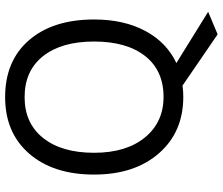

<svg xmlns="http://www.w3.org/2000/svg" viewBox="-80 -647 869 749"><g transform="rotate(-90 354.5 -272.5)"><path d="M653 -340Q653 -224 608.5 -140.5Q564 -57 483 -19L683 105L595 142L395 5Q374 8 351 8Q214 8 131 -87Q48 -182 48 -340Q48 -499 129.5 -593Q211 -687 350 -687Q492 -687 572.5 -593.5Q653 -500 653 -340ZM133 -340Q133 -215 192.5 -142Q252 -69 351 -69Q454 -69 510.5 -141Q567 -213 567 -340Q567 -467 510 -539Q453 -611 350 -611Q248 -611 190.5 -538.5Q133 -466 133 -340Z"/></g></svg>

Font: Hind Guntur
Style: Regular
Weight: 400
Designer: Manushi Parikh, Hitesh Malaviya
Foundry: Indian Type Foundry
Version: Version 1.002;PS 1.0;hotconv 1.0.86;makeotf.lib2.5.63406; tt